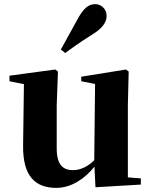

<svg xmlns="http://www.w3.org/2000/svg" viewBox="-20 -894 731 931"><path d="M275 -654 296 -637C329 -661 360 -684 428 -727C476 -756 497 -786 497 -817C497 -852 469 -874 442 -874C409 -874 385 -853 359 -806ZM600 -34V-384L604 -547L591 -557L374 -522V-500L441 -487L437 -117C408 -88 372 -69 334 -69C286 -69 255 -94 255 -174V-384L261 -547L248 -557L26 -527V-500L96 -486L92 -189C90 -37 153 17 253 17C326 17 392 -28 438 -86L443 14L663 1V-29Z"/></svg>

Font: Noto Serif KR Black
Style: Regular
Weight: 900
Version: Version 1.001;PS 1.001;hotconv 16.6.54;makeotf.lib2.5.65590